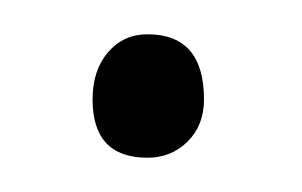

<svg xmlns="http://www.w3.org/2000/svg" viewBox="-20 -440 176 112"><path d="M34 -382Q34 -399 43 -409.5Q52 -420 66 -420Q99 -420 99 -382Q99 -367 89.5 -357.5Q80 -348 66 -348Q34 -348 34 -382Z"/></svg>

Font: Antic Slab
Style: Regular
Weight: 400
Designer: Santiago Orozco
Foundry: Santiago Orozco
Version: Version 001.002